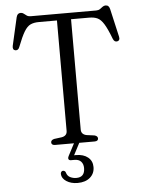

<svg xmlns="http://www.w3.org/2000/svg" viewBox="-61 -770 759 1031"><g transform="rotate(-5 318.5 -254.0)"><path d="M141 -700H495.5Q508 -700 516 -705.8Q524 -711.5 531.2 -717Q538.5 -722.5 547 -722.5Q556.5 -722.5 562 -717.5Q567.5 -712.5 570.5 -700.5L605 -549.5Q607.5 -539 604.2 -532.8Q601 -526.5 593.5 -525Q586 -523.5 580.2 -527.2Q574.5 -531 570.5 -540.5Q549.5 -595.5 533.2 -621.8Q517 -648 499 -656.5Q481 -665 453.5 -665H356.5V-70Q356.5 -56.5 364.2 -48.5Q372 -40.5 385.5 -38L427 -32.5Q445 -28 445 -15Q445 0 425 0H212.5Q202.5 0 197.5 -4Q192.5 -8 192.5 -15Q192.5 -28 210 -32.5L251.5 -38Q265.5 -40.5 273 -48.5Q280.5 -56.5 280.5 -70V-665H183Q156 -665 137.8 -656.5Q119.5 -648 103.5 -621.5Q87.5 -595 66.5 -540.5Q63 -531 57 -527.2Q51 -523.5 43.5 -525Q36 -526.5 33 -532.8Q30 -539 32 -549.5L66.5 -701Q69.5 -712.5 75 -717.5Q80.5 -722.5 90 -722.5Q99 -722.5 105.8 -717Q112.5 -711.5 120.8 -705.8Q129 -700 141 -700ZM317.5 -6.5H346L305.5 71L289 65Q296 64.5 303 64.2Q310 64 319 64Q359.5 64 383.5 83.5Q407.5 103 407.5 136Q407.5 171 382.5 192.5Q357.5 214 315.5 214Q280 214 255.2 198Q230.5 182 229.5 158Q229.5 151 233.2 146.5Q237 142 242 142Q247.5 142 251.5 144.8Q255.5 147.5 257 152.5Q262 171 277.5 178.8Q293 186.5 311 186.5Q356.5 186.5 356.5 137Q356.5 115.5 344.5 102.2Q332.5 89 308.5 89H290.5Q280 89 277.2 82.2Q274.5 75.5 279 67Z"/></g></svg>

Font: Fraunces 48pt Soft Wonky Light
Style: Regular
Weight: 300
Version: Version 1.000;[b76b70a41]